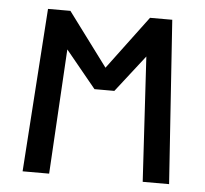

<svg xmlns="http://www.w3.org/2000/svg" viewBox="-45 -598 689 645"><g transform="rotate(5 300.0 -275.5)"><path d="M168 -421 143.5 0H54L91.5 -551H167L301 -371L435.5 -551H510.5L548 0H459L434.5 -420.5L337.5 -296H270.5Z"/></g></svg>

Font: JuliaMono Medium
Style: Regular
Weight: 500
Monospace: yes
Designer: cormullion
Foundry: corm
Version: Version 0.054; ttfautohint (v1.8.4)